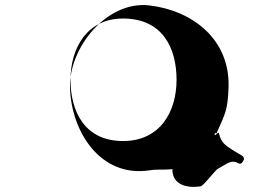

<svg xmlns="http://www.w3.org/2000/svg" viewBox="-20 -723 1014 746"><path d="M458 -651C612 -651 666 -536 666 -413C666 -290 603 -175 458 -175C309 -175 254 -290 254 -413C254 -536 318 -651 458 -651ZM889 -137C855 -158 839 -169 831 -204C829 -217 810 -182 814 -208C816 -218 807 -176 815 -204C822 -215 815 -189 828 -220C853 -278 865 -294 868 -382C875 -572 725 -683 560 -702C393 -721 247 -535 252 -382C257 -211 370 -33 560 -61C620 -71 664 -48 716 -102C723 -115 726 -89 734 -120C736 -130 724 -92 732 -120C734 -126 733 -81 745 -106C769 -105 796 -101 825 -96C836 -150 805 -173 750 -173C693 -173 650 -126 650 -66C648 -15 692 11 759 1C770 1 818 -65 828 -68C860 -85 873 -100 897 -93C917 -82 918 -86 928 -103C930 -118 913 -121 889 -137Z"/></svg>

Font: Hussar Przerywany
Style: Regular
Weight: 400
Foundry: Cannot Into Space Fonts
Version: Version 0.982